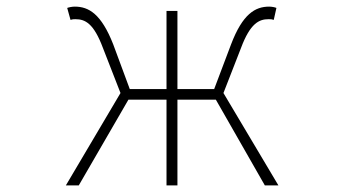

<svg xmlns="http://www.w3.org/2000/svg" viewBox="-20 -560 1040 580"><path d="M179 0H218L368 -259H483V0H516V-259H632L780 0H821L655 -279L708 -415C736 -490 763 -502 791 -502C799 -502 800 -502 807 -500L815 -536C811 -538 801 -540 793 -540C751 -540 713 -518 678 -426L627 -291H516V-527H483V-291H372L322 -426C286 -518 248 -540 206 -540C198 -540 188 -538 183 -536L193 -500C200 -502 201 -502 208 -502C237 -502 263 -490 291 -415L344 -279Z"/></svg>

Font: Harano Aji Gothic CN ExtraLight
Style: Regular
Weight: 250
Foundry: Masamichi Hosoda
Version: HaranoAjiGothicCN-ExtraLight version 20230610;ttx 4.39.4